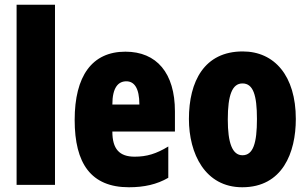

<svg xmlns="http://www.w3.org/2000/svg" viewBox="-20 -780 1301 810"><path d="M212 0V-760H50V0Z M509 -562C368 -562 295 -459 295 -274C295 -90 364 10 524 10C588 10 642 -2 690 -30V-162C639 -131 599 -119 548 -119C484 -119 454 -151 454 -225H718V-310C718 -472 641 -562 509 -562ZM513 -437C546 -437 568 -409 568 -339H454C454 -411 479 -437 513 -437Z M1228 -278C1228 -460 1138 -563 1004 -563C842 -563 777 -437 777 -278C777 -132 845 10 1002 10C1172 10 1228 -136 1228 -278ZM941 -276C941 -380 960 -428 1003 -428C1048 -428 1064 -379 1064 -278C1064 -176 1048 -125 1003 -125C960 -125 941 -177 941 -276Z"/></svg>

Font: Noto Sans Lao ExtraCondensed Black
Style: Regular
Weight: 900
Width: 2
Designer: Monotype Design Team
Foundry: Monotype Imaging Inc.
Version: Version 2.003